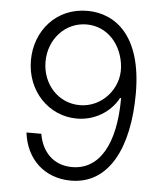

<svg xmlns="http://www.w3.org/2000/svg" viewBox="-53 -784 716 841"><g transform="rotate(5 305.0 -363.5)"><path d="M299.7 -737.2C160.5 -738.3 69.6 -629.3 69.6 -500C69.6 -363.3 170.1 -263.1 291.5 -263.1C369.7 -263.1 438.9 -305.4 473 -369.3H477.6C477.6 -164.8 408.7 -49.7 289.8 -49.7C207 -49.7 155.9 -105.5 143.1 -183.2H77.8C91.3 -68.5 172.2 9.9 289.8 9.9C457.4 9.9 540.1 -157.7 540.1 -395.2C540.1 -649.5 420.5 -736.2 299.7 -737.2ZM299.7 -677.6C390.3 -677.6 457.4 -603.7 465.6 -504.3C472.7 -408.7 396.3 -322.8 299.7 -322.8C204.9 -322.8 133.9 -400.9 133.9 -500C133.9 -598 204.9 -677.6 299.7 -677.6Z"/></g></svg>

Font: Karasuma Gothic
Style: Light
Weight: 300
Designer: Rasmus Andersson / Ryoko Nishizuka
Foundry: rsms
Version: Version 1.00